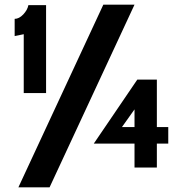

<svg xmlns="http://www.w3.org/2000/svg" viewBox="-20 -720 776 825"><path d="M178 -320H82V-573L43 -565V-639Q62 -639 80 -658Q98 -677 102 -698H178ZM558 -700 193 85H59L424 -700ZM703 -103H654V0H558V-103H383L570 -378H654V-174H703ZM558 -174V-250L504 -174Z"/></svg>

Font: Cabin
Style: Bold
Weight: 700
Designer: Pablo Impallari
Foundry: Pablo Impallari. www.impallari.com Igino Marini. www.ikern.com
Version: Version 1.005